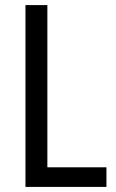

<svg xmlns="http://www.w3.org/2000/svg" viewBox="-20 -734 457 754"><path d="M80 0H398V-77H166V-714H80Z"/></svg>

Font: Noto Sans Myanmar UI Condensed
Style: Regular
Weight: 400
Width: 3
Designer: Monotype Design Team
Foundry: Monotype Imaging Inc.
Version: Version 2.103